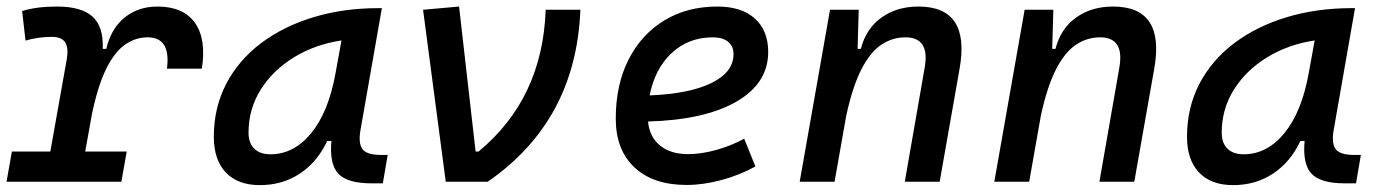

<svg xmlns="http://www.w3.org/2000/svg" viewBox="-27 -547 4149 578"><path d="M-7.3 0 8.8 -90.8H124.5L173.3 -364.7Q180.2 -402.3 169.4 -419.2Q158.7 -436 128.9 -436Q87.9 -436 49.8 -424.8L39.6 -513.7Q82.5 -527.3 144.5 -527.3Q218.3 -527.3 251.7 -496.8Q285.2 -466.3 282.2 -399.9H293Q307.1 -460.9 348.1 -494.1Q389.2 -527.3 446.8 -527.3Q524.9 -527.3 559.8 -478.3Q594.7 -429.2 580.6 -340.3H475.6Q487.8 -434.6 417.5 -434.6Q380.9 -434.6 349.6 -412.8Q318.4 -391.1 293.2 -340.8Q268.1 -290.5 250 -204.6L229.5 -90.8H354.5L338.4 0Z M755.4 10.3Q689 10.3 652.8 -27.8Q616.7 -65.9 616.7 -135.3Q616.7 -223.1 654.1 -294.7Q691.4 -366.2 758.8 -417Q826.2 -467.8 916.5 -495.1Q1006.8 -522.5 1112.8 -522.5H1122.6L1058.1 -154.8Q1051.3 -115.7 1064.2 -98.1Q1077.1 -80.6 1120.1 -80.6H1140.1L1125.5 4.9H1090.8Q1019 4.9 991.7 -23.9Q964.4 -52.7 970.7 -122.6H958Q928.2 -59.1 875.7 -24.4Q823.2 10.3 755.4 10.3ZM787.1 -82.5Q857.4 -82.5 909.7 -146Q961.9 -209.5 982.9 -325.7L1001 -425.3Q920.9 -413.1 857.7 -374.3Q794.4 -335.4 757.8 -277.1Q721.2 -218.8 721.2 -147.5Q721.2 -116.2 738.5 -99.4Q755.9 -82.5 787.1 -82.5Z M1314.9 0 1246.6 -517.6 1355 -527.3 1404.8 -90.8H1413.6Q1606.4 -250 1615.7 -517.6H1720.2Q1707 -183.6 1441.4 0Z M2044.4 -83Q2083.5 -83 2127.9 -95.2Q2172.4 -107.4 2213.4 -129.4L2247.1 -45.9Q2199.2 -19.5 2144.5 -4.9Q2089.8 9.8 2040 9.8Q1939.5 9.8 1883.1 -43Q1826.7 -95.7 1826.7 -189.9Q1826.7 -291.5 1865 -367.2Q1903.3 -442.9 1972.2 -485.1Q2041 -527.3 2132.8 -527.3Q2205.1 -527.3 2245.4 -491.2Q2285.6 -455.1 2285.6 -390.6Q2285.6 -296.4 2190.2 -241.2Q2094.7 -186 1923.8 -181.2Q1928.2 -134.8 1960 -108.9Q1991.7 -83 2044.4 -83ZM1928.7 -259.8Q2048.3 -264.6 2114.7 -297.1Q2181.2 -329.6 2181.2 -384.3Q2181.2 -407.7 2165 -421.1Q2148.9 -434.6 2119.1 -434.6Q2045.4 -434.6 1994.9 -387.2Q1944.3 -339.8 1928.7 -259.8Z M2380.4 0 2471.7 -517.6H2558.1L2554.7 -399.9H2564.5Q2580.1 -460.9 2626.5 -494.1Q2672.9 -527.3 2737.8 -527.3Q2895 -527.3 2861.8 -340.3L2801.8 0H2696.8L2756.8 -344.2Q2772.5 -434.6 2698.7 -434.6Q2659.7 -434.6 2626.2 -412.4Q2592.8 -390.1 2566.2 -338.4Q2539.6 -286.6 2520.5 -198.7L2485.4 0Z M2966.3 0 3057.6 -517.6H3144L3140.6 -399.9H3150.4Q3166 -460.9 3212.4 -494.1Q3258.8 -527.3 3323.7 -527.3Q3481 -527.3 3447.8 -340.3L3387.7 0H3282.7L3342.8 -344.2Q3358.4 -434.6 3284.7 -434.6Q3245.6 -434.6 3212.2 -412.4Q3178.7 -390.1 3152.1 -338.4Q3125.5 -286.6 3106.4 -198.7L3071.3 0Z M3685.1 10.3Q3618.7 10.3 3582.5 -27.8Q3546.4 -65.9 3546.4 -135.3Q3546.4 -223.1 3583.7 -294.7Q3621.1 -366.2 3688.5 -417Q3755.9 -467.8 3846.2 -495.1Q3936.5 -522.5 4042.5 -522.5H4052.2L3987.8 -154.8Q3981 -115.7 3993.9 -98.1Q4006.8 -80.6 4049.8 -80.6H4069.8L4055.2 4.9H4020.5Q3948.7 4.9 3921.4 -23.9Q3894 -52.7 3900.4 -122.6H3887.7Q3857.9 -59.1 3805.4 -24.4Q3752.9 10.3 3685.1 10.3ZM3716.8 -82.5Q3787.1 -82.5 3839.4 -146Q3891.6 -209.5 3912.6 -325.7L3930.7 -425.3Q3850.6 -413.1 3787.4 -374.3Q3724.1 -335.4 3687.5 -277.1Q3650.9 -218.8 3650.9 -147.5Q3650.9 -116.2 3668.2 -99.4Q3685.5 -82.5 3716.8 -82.5Z"/></svg>

Font: Cascadia Mono
Style: Italic
Weight: 400
Italic angle: -10°
Monospace: yes
Designer: Aaron Bell
Foundry: Saja Typeworks
Version: Version 2404.023; ttfautohint (v1.8.4)